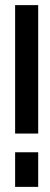

<svg xmlns="http://www.w3.org/2000/svg" viewBox="-20 -731 196 749"><path d="M129 -711V-210H39V-711ZM129 -137V-2H39V-137Z"/></svg>

Font: Fundamental  Brigade
Style: Regular
Weight: 400
Designer: Peter Wiegel, original typeface by Arno Drescher 1935
Foundry: Peter Wiegel
Version: Version 0.000 2012 initial release